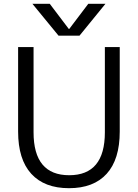

<svg xmlns="http://www.w3.org/2000/svg" viewBox="-20 -977 723 1007"><path d="M343 -825 443 -957H533L397 -790H287L150 -957H241L341 -825ZM530 -730H608V-287Q608 -141 539.5 -65.5Q471 10 342 10Q213 10 144 -65.5Q75 -141 75 -287V-730H156V-283Q156 -58 343 -58Q530 -58 530 -283Z"/></svg>

Font: M PLUS 1p
Style: Regular
Weight: 400
Version: Version 1.062